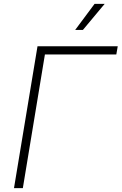

<svg xmlns="http://www.w3.org/2000/svg" viewBox="-20 -965 624 985"><path d="M584 -727.5 576.7 -685.5H210.4L97.2 0H51.8L172.4 -727.5ZM365.7 -811.5 465.3 -945.3H517.1L405.3 -811.5Z"/></svg>

Font: Inter 20pt ExtraLight
Style: Italic
Weight: 250
Italic angle: -9.3988°
Version: Version 4.001;git-66647c0bb